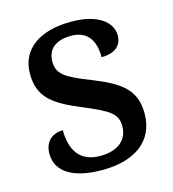

<svg xmlns="http://www.w3.org/2000/svg" viewBox="-89 -620 636 705"><g transform="rotate(-15 229.5 -268.0)"><path d="M215 10C339 10 418 -46 418 -151C418 -239 369 -277 263 -319C174 -354 140 -372 140 -421C140 -466 168 -496 231 -496C290 -496 319 -458 319 -391C370 -391 397 -415 397 -453C397 -503 347 -546 244 -546C127 -546 49 -495 49 -400C49 -310 99 -275 205 -231C299 -192 327 -174 327 -127C327 -77 291 -42 221 -42C142 -42 112 -95 112 -169C82 -169 42 -153 42 -98C42 -29 104 10 215 10Z"/></g></svg>

Font: Noto Serif Myanmar Medium
Style: Regular
Weight: 500
Designer: Ben Mitchell and the Monotype Design Team
Foundry: Monotype Imaging Inc.
Version: Version 2.106